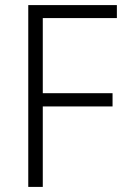

<svg xmlns="http://www.w3.org/2000/svg" viewBox="-20 -800 494 754"><path d="M148 -66H91V-780H439V-729H148V-434H422V-382H148Z"/></svg>

Font: Noto Sans Malayalam UI SemiCondensed Light
Style: Regular
Weight: 300
Width: 4
Designer: Jelle Bosma - Monotype Design Team
Foundry: Monotype Imaging Inc.
Version: Version 2.104; ttfautohint (v1.8.4.7-5d5b)